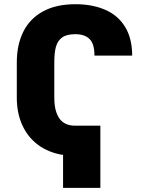

<svg xmlns="http://www.w3.org/2000/svg" viewBox="-20 -737 713 920"><path d="M460.9 163.1H282.2V5.4Q213.4 -5.4 163.3 -42.2Q113.3 -79.1 86.9 -137.2Q60.5 -195.3 60.5 -268.6V-437.5Q60.5 -522.9 92 -585.7Q123.5 -648.4 186.5 -682.6Q249.5 -716.8 340.8 -716.8Q423.3 -716.8 484.6 -689.9Q545.9 -663.1 579.6 -607.9Q613.3 -552.7 613.3 -470.7H432.6Q432.6 -527.3 408.9 -550.3Q385.3 -573.2 340.8 -573.2Q299.3 -573.2 277.6 -557.4Q255.9 -541.5 248 -512.9Q240.2 -484.4 240.2 -438.5V-268.6Q240.2 -204.6 264.4 -169.7Q288.6 -134.8 339.8 -134.8H460.9Z"/></svg>

Font: Pretendard JP Black
Style: Regular
Weight: 900
Designer: Base glyphs from Inter by Rasmus Andersson; Hangeul glyphs from Noto Sans CJK(Source Han Sans) by Jang Soo-young and Kan
Foundry: Kil Hyung-jin
Version: Version 1.309